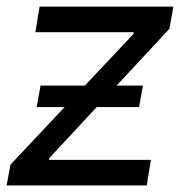

<svg xmlns="http://www.w3.org/2000/svg" viewBox="-28 -566 549 586"><path d="M-7.8 0 3.9 -63.5 378.9 -461.9 379.9 -467.8H80.1L92.8 -545.9H501L489.3 -478.5L123 -84L121.1 -78.1H432.6L419.9 0ZM84 -239.3 95.7 -304.7H408.2L396.5 -239.3Z"/></svg>

Font: Inter Tight
Style: Italic
Weight: 400
Italic angle: -9.39999°
Designer: Rasmus Andersson
Foundry: rsms
Version: Version 3.002